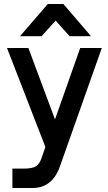

<svg xmlns="http://www.w3.org/2000/svg" viewBox="-20 -740 540 960"><path d="M219 -720H297L435 -559H328L258 -637L188 -559H80ZM42 200V103H98Q144 103 161 90.5Q178 78 186 55L207 -5L15 -500H122L255 -143L381 -500H489L280 91Q242 200 142 200Z"/></svg>

Font: Haskoy SemiBold
Style: Regular
Weight: 600
Designer: Ertekin Erdin
Foundry: Ertekin Erdin
Version: Version 1.500; ttfautohint (v1.8.3)